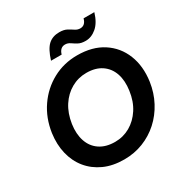

<svg xmlns="http://www.w3.org/2000/svg" viewBox="-203 -1052 1167 1221"><g transform="rotate(-30 380.0 -442.0)"><path d="M359 12Q275 12 211.5 -17Q148 -46 106.5 -97Q65 -148 48.5 -216.5Q32 -285 43 -364Q58 -466 112 -544.5Q166 -623 248 -667.5Q330 -712 428 -712Q540 -712 616 -662.5Q692 -613 726 -528Q760 -443 745 -336Q734 -260 700 -196Q666 -132 614.5 -85.5Q563 -39 498 -13.5Q433 12 359 12ZM364 -114Q424 -114 474.5 -143Q525 -172 559.5 -225Q594 -278 604 -351Q614 -421 596 -473.5Q578 -526 534 -556Q490 -586 423 -586Q363 -586 312 -557Q261 -528 227 -475.5Q193 -423 182 -350Q172 -281 190 -227.5Q208 -174 252.5 -144Q297 -114 364 -114ZM523 -764Q490 -764 469.5 -775.5Q449 -787 432.5 -798.5Q416 -810 396 -810Q359 -810 346 -765H268Q291 -839 322.5 -867.5Q354 -896 403 -896Q437 -896 458 -884.5Q479 -873 496 -861.5Q513 -850 533 -850Q570 -850 582 -895H661Q641 -828 603.5 -796Q566 -764 523 -764Z"/></g></svg>

Font: Host Grotesk ExtraBold
Style: Italic
Weight: 800
Italic angle: -8°
Designer: Doğukan Karapınar
Foundry: Element Type
Version: Version 1.003; ttfautohint (v1.8.4.7-5d5b)